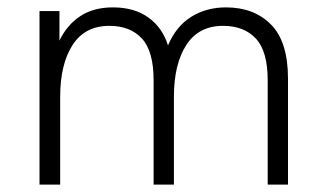

<svg xmlns="http://www.w3.org/2000/svg" viewBox="-20 -500 888 520"><path d="M87 0V-470H141V-390Q161 -432 197 -456Q233 -480 286 -480Q344 -480 382 -452.5Q420 -425 435 -377Q457 -429 498 -454.5Q539 -480 592 -480Q668 -480 714 -433.5Q760 -387 760 -287V0H705V-283Q705 -361 673 -395.5Q641 -430 584 -430Q518 -430 484.5 -378Q451 -326 451 -238V0H396V-283Q396 -361 364.5 -395.5Q333 -430 276 -430Q210 -430 176.5 -378Q143 -326 143 -238V0Z"/></svg>

Font: Gantari Light
Style: Regular
Weight: 300
Designer: Anugrah Pasau
Foundry: Lafontype
Version: Version 1.000; ttfautohint (v1.8.3)